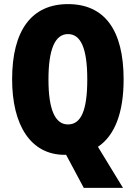

<svg xmlns="http://www.w3.org/2000/svg" viewBox="-20 -745 661 935"><path d="M582 -358C582 -599 489 -725 311 -725C134 -725 39 -597 39 -359C39 -136 129 9 295 9H302L388 170H579L457 -30C539 -85 582 -196 582 -358ZM216 -358C216 -505 248 -579 311 -579C374 -579 405 -509 405 -358C405 -208 375 -139 311 -139C248 -139 216 -212 216 -358Z"/></svg>

Font: Noto Sans Devanagari ExtraCondensed Black
Style: Regular
Weight: 900
Width: 2
Designer: Jelle Bosma - Monotype Design Team
Foundry: Monotype Imaging Inc.
Version: Version 2.004